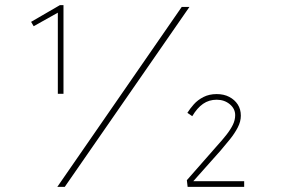

<svg xmlns="http://www.w3.org/2000/svg" viewBox="-20 -727 1093 747"><path d="M205 -362V-681H211L111 -625L101 -642L213 -707H227V-362H216Q215 -362 212 -362Q209 -362 205 -362ZM203 0 687 -700H717L232 0ZM710 0 707 -26 822 -157Q844 -181 860.5 -202Q877 -223 886 -241.5Q895 -260 895 -279Q895 -304 874 -321.5Q853 -339 823 -339Q793 -339 770 -323Q747 -307 728 -275L709 -288Q719 -304 734 -321Q749 -338 771.5 -349.5Q794 -361 823 -361Q851 -361 872 -350Q893 -339 905 -320.5Q917 -302 917 -277Q917 -254 905 -231Q893 -208 875 -185.5Q857 -163 838 -141L724 -13L725 -22H930V0Z"/></svg>

Font: Lexend Tera Thin
Style: Regular
Weight: 250
Version: Version 1.007